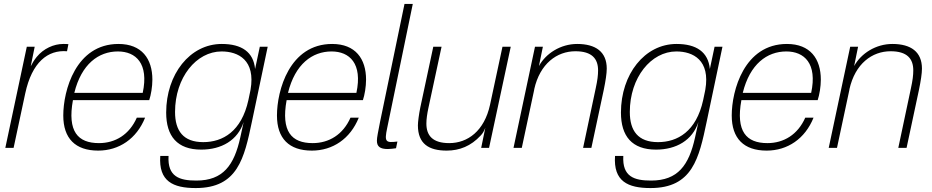

<svg xmlns="http://www.w3.org/2000/svg" viewBox="-20 -750 4730 974"><path d="M301 -527C253 -527 201 -504 166 -461C154 -446 145 -432 136 -414L156 -513H116L7 0H49L108 -276C142 -435 223 -498 320 -490L327 -526C319 -527 311 -527 301 -527Z M581 -527C364 -527 301 -290 301 -164C301 -48 362 14 478 14C584 14 673 -46 716 -153H674C636 -67 565 -24 482 -24C375 -24 321 -83 350 -242H737C746 -269 753 -310 753 -346C753 -452 699 -527 581 -527ZM357 -279C393 -425 480 -489 578 -489C669 -489 736 -428 704 -279Z M1258 -133 1338 -513H1298L1274 -400C1266 -486 1206 -527 1105 -527C943 -527 823 -373 823 -179C823 -59 879 9 1001 9C1103 9 1186 -38 1216 -131L1199 -53C1168 88 1112 166 976 166C891 166 829 147 835 41H793C784 170 858 204 973 204C1186 204 1219 53 1258 -133ZM868 -182C868 -357 976 -489 1104 -489C1189 -489 1277 -445 1251 -295L1249 -285L1240 -242C1205 -83 1110 -29 1011 -29C910 -29 868 -86 868 -182Z M1665 -527C1448 -527 1385 -290 1385 -164C1385 -48 1446 14 1562 14C1668 14 1757 -46 1800 -153H1758C1720 -67 1649 -24 1566 -24C1459 -24 1405 -83 1434 -242H1821C1830 -269 1837 -310 1837 -346C1837 -452 1783 -527 1665 -527ZM1441 -279C1477 -425 1564 -489 1662 -489C1753 -489 1820 -428 1788 -279Z M1944 -100 2074 -730H2032L1908 -132C1898 -80 1892 -53 1892 -36C1892 -6 1909 6 1947 6C1960 6 1975 4 1989 2L1996 -32C1937 -25 1929 -29 1944 -100Z M2246 14C2311 14 2369 -9 2418 -62C2429 -73 2436 -86 2442 -102L2421 0H2461L2571 -513H2529L2466 -219C2437 -85 2352 -24 2259 -24C2175 -24 2143 -62 2143 -123C2143 -146 2147 -173 2153 -201L2220 -513H2178L2112 -204C2105 -169 2100 -132 2100 -114C2100 -20 2156 14 2246 14Z M2734 -513H2694L2585 0H2627L2690 -295V-297C2719 -427 2805 -490 2899 -490C2983 -490 3014 -452 3014 -393C3014 -369 3011 -343 3002 -302L2938 0H2980L3043 -295C3052 -339 3058 -377 3058 -402C3058 -487 3002 -527 2908 -527C2824 -527 2749 -479 2714 -415Z M3565 -133 3645 -513H3605L3581 -400C3573 -486 3513 -527 3412 -527C3250 -527 3130 -373 3130 -179C3130 -59 3186 9 3308 9C3410 9 3493 -38 3523 -131L3506 -53C3475 88 3419 166 3283 166C3198 166 3136 147 3142 41H3100C3091 170 3165 204 3280 204C3493 204 3526 53 3565 -133ZM3175 -182C3175 -357 3283 -489 3411 -489C3496 -489 3584 -445 3558 -295L3556 -285L3547 -242C3512 -83 3417 -29 3318 -29C3217 -29 3175 -86 3175 -182Z M3972 -527C3755 -527 3692 -290 3692 -164C3692 -48 3753 14 3869 14C3975 14 4064 -46 4107 -153H4065C4027 -67 3956 -24 3873 -24C3766 -24 3712 -83 3741 -242H4128C4137 -269 4144 -310 4144 -346C4144 -452 4090 -527 3972 -527ZM3748 -279C3784 -425 3871 -489 3969 -489C4060 -489 4127 -428 4095 -279Z M4333 -513H4293L4184 0H4226L4289 -295V-297C4318 -427 4404 -490 4498 -490C4582 -490 4613 -452 4613 -393C4613 -369 4610 -343 4601 -302L4537 0H4579L4642 -295C4651 -339 4657 -377 4657 -402C4657 -487 4601 -527 4507 -527C4423 -527 4348 -479 4313 -415Z"/></svg>

Font: Nacelle UltraLight
Style: Italic
Weight: 200
Italic angle: -12°
Designer: Sora Sagano
Foundry: Sora Sagano
Version: Version 1.000;FEAKit 1.0